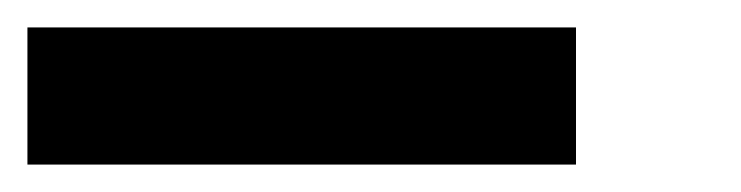

<svg xmlns="http://www.w3.org/2000/svg" viewBox="-20 -120 540 140"><path d="M0 0V-100H400V0Z"/></svg>

Font: GalmuriMono9 Regular
Style: Regular
Weight: 400
Designer: Lee Minseo (quiple)
Version: Version 2.399;hotconv 1.1.1;makeotfexe 2.6.0 DEVELOPMENT